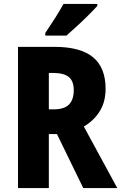

<svg xmlns="http://www.w3.org/2000/svg" viewBox="-20 -951 613 971"><path d="M256 -714Q387 -714 450.5 -661.5Q514 -609 514 -502Q514 -436 484.5 -388.5Q455 -341 404 -311L573 0H401L268 -273H227V0H71V-714ZM250 -582H227V-398H252Q305 -398 329 -422.5Q353 -447 353 -495Q353 -541 328 -561.5Q303 -582 250 -582ZM472 -921Q456 -903 428.5 -875.5Q401 -848 370.5 -820Q340 -792 316 -771H209V-784Q234 -821 258.5 -859.5Q283 -898 301 -931H472Z"/></svg>

Font: Noto Sans Tamil Condensed ExtraBold
Style: Regular
Weight: 800
Width: 3
Designer: Jelle Bosma - Monotype Design Team
Foundry: Monotype Imaging Inc.
Version: Version 2.004; ttfautohint (v1.8.4.7-5d5b)